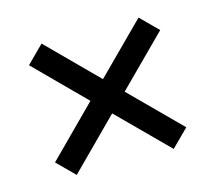

<svg xmlns="http://www.w3.org/2000/svg" viewBox="-67 -623 630 561"><g transform="rotate(-15 247.5 -342.5)"><path d="M195.3 -341.8 48.8 -488.8 100.6 -540.5 247.1 -393.6 394 -540.5 445.8 -488.8 298.8 -341.8 445.8 -194.8 394 -143.1 247.1 -290 100.6 -143.1 48.8 -194.8Z"/></g></svg>

Font: Sanitrixie
Style: Regular
Weight: 400
Designer: Jayvee D. Enaguas (Grand Chaos)
Version: Version 1.1 - 6/9/2013